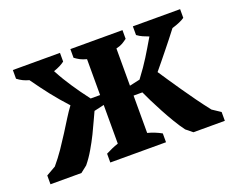

<svg xmlns="http://www.w3.org/2000/svg" viewBox="-82 -593 889 729"><g transform="rotate(-20 362.5 -228.5)"><path d="M509.3 -456.5H700.2V-421.4Q684.1 -409.7 648.4 -398.9Q633.8 -379.9 620.1 -362.5Q606.4 -345.2 593 -328.6Q579.6 -312 566.2 -295.4Q552.7 -278.8 538.1 -261.2Q549.3 -244.1 565.2 -220.7Q581.1 -197.3 599.6 -170.2Q618.2 -143.1 639.2 -114Q660.2 -85 681.6 -57.6L714.8 -35.6V0H587.9L562 -21Q547.4 -40.5 531.7 -66.7Q516.1 -92.8 502 -119.1Q487.8 -145.5 476.1 -169.2Q464.4 -192.9 457.5 -208.5H421.9V-57.6Q450.7 -50.3 477.1 -35.6V0H252V-35.6Q264.6 -42 277.1 -47.6Q289.6 -53.2 303.2 -57.6V-213.9L262.7 -204.6Q256.8 -192.9 247.1 -170.9Q237.3 -148.9 224.6 -123Q211.9 -97.2 196 -70.1Q180.2 -43 162.1 -21L135.3 0H10.3V-35.6L48.8 -57.6Q70.3 -83 89.4 -110.8Q108.4 -138.7 125 -165Q141.6 -191.4 156.2 -214.8Q170.9 -238.3 184.1 -255.9Q168 -273.4 153.6 -290.3Q139.2 -307.1 125.5 -324.5Q111.8 -341.8 98.4 -360.1Q85 -378.4 70.3 -398.9Q44.9 -405.3 24.4 -421.4V-456.5H214.8V-421.4Q198.7 -408.7 169.9 -398.9Q181.6 -377 192.1 -359.6Q202.6 -342.3 213.6 -325.9Q224.6 -309.6 236.8 -292.2Q249 -274.9 265.1 -253.9H303.2V-398.9Q288.1 -402.8 277.3 -408.4Q266.6 -414.1 256.8 -421.4V-456.5H467.3V-421.4Q457.5 -414.1 448 -408.4Q438.5 -402.8 421.9 -398.9V-248.5L463.9 -257.8Q480 -279.3 491.5 -295.9Q502.9 -312.5 512.7 -328.1Q522.5 -343.8 532.5 -360.6Q542.5 -377.4 555.2 -398.9Q542.5 -403.8 531.5 -408.4Q520.5 -413.1 509.3 -421.4Z"/></g></svg>

Font: PT Astra Serif
Style: Bold
Weight: 700
Designer: A.Korolkova, I. Chaeva
Foundry: ParaType Ltd
Version: Version 1.002